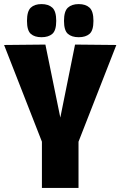

<svg xmlns="http://www.w3.org/2000/svg" viewBox="-21 -919 589 939"><path d="M184 0V-226L-1 -699L201 -701L274 -344L346 -701L548 -699L363 -226V0ZM364 -737Q330 -737 311 -753.5Q292 -770 292 -817Q292 -864 311 -881.5Q330 -899 364 -899Q398 -899 417 -881.5Q436 -864 436 -817Q436 -770 417 -753.5Q398 -737 364 -737ZM182 -737Q148 -737 129.5 -753.5Q111 -770 111 -817Q111 -864 129.5 -881.5Q148 -899 182 -899Q216 -899 235 -881.5Q254 -864 254 -817Q254 -770 235 -753.5Q216 -737 182 -737Z"/></svg>

Font: Georama SemiCondensed ExtraBold
Style: Regular
Weight: 800
Width: 4
Designer: Jean-Baptiste Levee
Foundry: Production Type
Version: Version 1.000